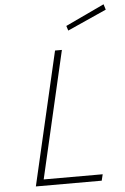

<svg xmlns="http://www.w3.org/2000/svg" viewBox="-61 -962 652 1005"><g transform="rotate(-5 265.5 -459.5)"><path d="M318 -823 522 -919 531 -890 326 -798ZM248 -700H284L130 -33H440L432 0H86Z"/></g></svg>

Font: Cairo ExtraLight
Style: Italic
Weight: 275
Italic angle: -13°
Designer: Mohamed Gaber, Accademia di Belle Arti di Urbino and others
Foundry: Kief Type Foundry, Accademia di Belle Arti di Urbino and others
Version: Version 3.011